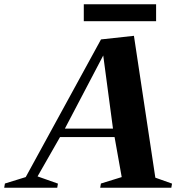

<svg xmlns="http://www.w3.org/2000/svg" viewBox="-91 -886 869 906"><path d="M-71.2 0 -67.8 -20 38.8 -53 25.8 -42 385.6 -700 541 -717 643.2 -39.6 633.6 -50.6 720.8 -19.6 717.4 0H381.8L385.2 -20L491.8 -53L484.8 -42L448.2 -247.2L458.4 -239.2H183L196.8 -247.2L79.6 -42L77.8 -56.6L182.4 -19.6L179 0ZM211 -271.2 206.6 -279.2H450.8L443.2 -271.2L393.2 -646H407.6ZM304.4 -786V-865.8H645.6V-786Z"/></svg>

Font: Wittgenstein
Style: Italic
Weight: 400
Italic angle: -11°
Designer: Jörg Drees
Foundry: Jörg Drees
Version: Version 1.500